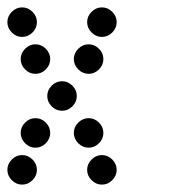

<svg xmlns="http://www.w3.org/2000/svg" viewBox="-20 -500 472 520"><path d="M228 -12Q216 -24 216 -40Q216 -56 228 -68Q240 -80 256 -80Q272 -80 284 -68Q296 -56 296 -40Q296 -24 284 -12Q272 0 256 0Q240 0 228 -12ZM12 -12Q0 -24 0 -40Q0 -56 12 -68Q24 -80 40 -80Q56 -80 68 -68Q80 -56 80 -40Q80 -24 68 -12Q56 0 40 0Q24 0 12 -12ZM192 -112Q180 -124 180 -140Q180 -156 192 -168Q204 -180 220 -180Q236 -180 248 -168Q260 -156 260 -140Q260 -124 248 -112Q236 -100 220 -100Q204 -100 192 -112ZM48 -112Q36 -124 36 -140Q36 -156 48 -168Q60 -180 76 -180Q92 -180 104 -168Q116 -156 116 -140Q116 -124 104 -112Q92 -100 76 -100Q60 -100 48 -112ZM120 -212Q108 -224 108 -240Q108 -256 120 -268Q132 -280 148 -280Q164 -280 176 -268Q188 -256 188 -240Q188 -224 176 -212Q164 -200 148 -200Q132 -200 120 -212ZM192 -312Q180 -324 180 -340Q180 -356 192 -368Q204 -380 220 -380Q236 -380 248 -368Q260 -356 260 -340Q260 -324 248 -312Q236 -300 220 -300Q204 -300 192 -312ZM48 -312Q36 -324 36 -340Q36 -356 48 -368Q60 -380 76 -380Q92 -380 104 -368Q116 -356 116 -340Q116 -324 104 -312Q92 -300 76 -300Q60 -300 48 -312ZM228 -412Q216 -424 216 -440Q216 -456 228 -468Q240 -480 256 -480Q272 -480 284 -468Q296 -456 296 -440Q296 -424 284 -412Q272 -400 256 -400Q240 -400 228 -412ZM12 -412Q0 -424 0 -440Q0 -456 12 -468Q24 -480 40 -480Q56 -480 68 -468Q80 -456 80 -440Q80 -424 68 -412Q56 -400 40 -400Q24 -400 12 -412Z"/></svg>

Font: Dotrice Condensed
Style: Regular
Weight: 400
Width: 2
Monospace: yes
Designer: Paul Flo Williams
Foundry: His Deeds Are Dust
Version: Version 1.001